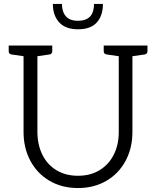

<svg xmlns="http://www.w3.org/2000/svg" viewBox="-20 -941 789 970"><path d="M725 -682Q725 -669 712 -666L649 -657V-274Q649 -193 614.5 -128.5Q580 -64 517.5 -27.5Q455 9 374 9Q292 9 229.5 -28Q167 -65 133 -129.5Q99 -194 99 -274V-657L37 -666Q24 -669 24 -682V-711H244V-682Q244 -669 231 -666L169 -657V-275Q169 -211 193.5 -160.5Q218 -110 264.5 -81.5Q311 -53 374 -53Q437 -53 483.5 -81.5Q530 -110 555 -160Q580 -210 580 -274V-657L518 -666Q504 -669 504 -682V-711H725ZM247 -921H293Q293 -882 312.5 -859Q332 -836 374 -836Q455 -836 455 -921H500Q500 -862 469 -827.5Q438 -793 374 -793Q311 -793 279 -828Q247 -863 247 -921Z"/></svg>

Font: Aleo Light
Style: Regular
Weight: 300
Designer: Alessio Laiso
Foundry: Alessio Laiso
Version: Version 2.000